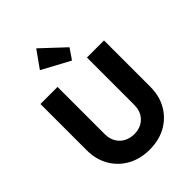

<svg xmlns="http://www.w3.org/2000/svg" viewBox="-277 -1114 1256 1256"><g transform="rotate(-45 351.0 -486.0)"><path d="M352 11Q265 11 198.5 -26Q132 -63 94.5 -128.5Q57 -194 57 -278V-706H215V-269Q215 -227 233 -196Q251 -165 282.5 -148.5Q314 -132 352 -132Q392 -132 422 -148.5Q452 -165 469.5 -195.5Q487 -226 487 -268V-706H645V-277Q645 -193 608 -128Q571 -63 505 -26Q439 11 352 11ZM404 -761 211 -865 295 -983 454 -834Z"/></g></svg>

Font: Outfit
Style: Bold
Weight: 700
Designer: Rodrigo Fuenzalida
Foundry: fragTYPE
Version: Version 1.100;gftools[0.9.27]